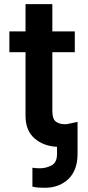

<svg xmlns="http://www.w3.org/2000/svg" viewBox="-20 -696 424 920"><path d="M193.9 203.8Q177.9 203.8 163.4 202.8Q148.8 201.7 135.3 198.2V107.6Q142.4 108.7 151.1 109.6Q159.8 110.4 169.7 110.4Q200.3 110.4 226.7 96.8Q253.2 83.1 253.2 41.9V7.5Q187.9 4.3 145.1 -33.2Q102.3 -70.7 102.3 -141.7V-446H24.9V-545.5H102.3V-676.1H230.8V-545.5H338.4V-446H230.8V-164.1Q230.8 -125.4 247.9 -113.1Q264.9 -100.9 289.1 -100.9L300.4 -101.2L351.6 -111.9V41.9Q351.6 119.7 307.7 161.8Q263.8 203.8 193.9 203.8Z"/></svg>

Font: Linik Sans SemiBold
Style: Regular
Weight: 600
Designer: Rasmus Andersson (font), Cristiano Sobral (main changes)
Foundry: rsms
Version: Version 3.018;June 1, 2022;FontCreator 14.0.0.2814 64-bit; t